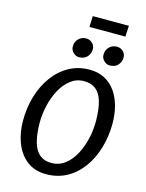

<svg xmlns="http://www.w3.org/2000/svg" viewBox="-158 -1205 990 1305"><g transform="rotate(15 337.0 -552.0)"><path d="M298 8Q216.5 8 162 -34.5Q107.5 -77 80.2 -148Q53 -219 53 -305Q53 -395 77.2 -476Q101.5 -557 147.2 -620Q193 -683 257.5 -719Q322 -755 402 -755Q464 -755 509.8 -730.2Q555.5 -705.5 585.8 -662Q616 -618.5 631 -562Q646 -505.5 646 -442Q646 -351.5 622.2 -270.2Q598.5 -189 553.2 -126.2Q508 -63.5 443.5 -27.8Q379 8 298 8ZM313 -75Q366.5 -75 408 -106.8Q449.5 -138.5 477.5 -191Q505.5 -243.5 519.8 -307Q534 -370.5 533 -434Q532 -512.5 516.8 -565Q501.5 -617.5 469.5 -643.8Q437.5 -670 386 -670Q333 -670 291.8 -638.2Q250.5 -606.5 222.2 -554Q194 -501.5 179.8 -438.5Q165.5 -375.5 166 -313Q168.5 -189.5 204 -132.2Q239.5 -75 313 -75ZM308.5 -818Q285.5 -818 267.5 -835.8Q249.5 -853.5 249.5 -877.5Q249.5 -912 271.5 -933Q293.5 -954 323.5 -954Q350.5 -954 368.2 -936.5Q386 -919 386 -894Q386 -863 365.5 -840.5Q345 -818 308.5 -818ZM524.5 -818Q501.5 -818 483.5 -835.8Q465.5 -853.5 465.5 -877.5Q465.5 -912 487.8 -933Q510 -954 539.5 -954Q567 -954 584.8 -936.5Q602.5 -919 602.5 -894Q602.5 -863 582 -840.5Q561.5 -818 524.5 -818ZM324.5 -1035 327.5 -1112H581.5L577.5 -1035Z"/></g></svg>

Font: Koeln Type Sans
Style: Italic
Weight: 400
Italic angle: -7.5°
Designer: Eben Sorkin
Foundry: Eben Sorkin
Version: Version 2.001